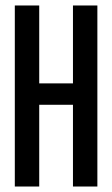

<svg xmlns="http://www.w3.org/2000/svg" viewBox="-20 -680 409 700"><path d="M34 0V-660H123V-376H246V-660H335V0H246V-298H123V0Z"/></svg>

Font: Bricolage Grotesque 96pt Condensed
Style: Regular
Weight: 400
Width: 3
Designer: Mathieu Triay
Foundry: Atelier Triay
Version: Version 1.001; ttfautohint (v1.8.4.7-5d5b);gftools[0.9.33.de